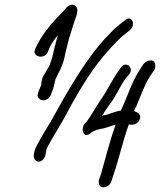

<svg xmlns="http://www.w3.org/2000/svg" viewBox="-20 -697 674 809"><path d="M193 -435C191 -426 187 -416 181 -408L172 -392C166 -383 160 -374 158 -365L154 -347C154 -343 154 -339 153 -336C153 -335 150 -333 149 -327C146 -322 143 -313 141 -307C131 -283 155 -265 180 -280C197 -291 198 -310 201 -316L202 -317L207 -334V-335C208 -340 210 -345 211 -352L214 -364C221 -379 228 -391 236 -408V-409L245 -431C251 -448 254 -466 258 -484C260 -493 263 -502 265 -512C272 -542 285 -578 293 -605C298 -620 304 -632 306 -650C308 -673 285 -689 261 -666L260 -665C249 -651 233 -636 218 -620C189 -589 156 -548 136 -507L128 -491C113 -457 168 -444 182 -479L188 -494C196 -513 208 -529 224 -549C220 -537 217 -524 214 -512C212 -504 209 -495 207 -485L201 -458C198 -450 196 -441 194 -437ZM122 -41V-40C122 -27 131 -16 144 -16C156 -16 170 -30 172 -47L174 -59C174 -63 176 -70 183 -83C203 -120 229 -160 252 -202C292 -279 340 -361 388 -425C414 -460 444 -493 472 -522C484 -534 494 -544 506 -553L525 -568C555 -592 536 -635 509 -613L489 -598C476 -588 461 -575 448 -561C377 -492 316 -397 260 -302C232 -255 204 -200 177 -157C164 -136 154 -118 145 -102C135 -84 126 -68 124 -54ZM344 -128C354 -128 361 -135 366 -140C378 -147 395 -153 411 -155H412C431 -159 448 -167 467 -172C445 -110 424 -30 406 35L397 61V62C394 76 398 92 415 92C430 92 445 83 450 65L458 40C481 -26 498 -105 523 -173C539 -168 560 -174 568 -192C579 -217 555 -225 547 -228V-229H545C547 -235 551 -243 555 -250V-251C574 -294 587 -336 611 -374L632 -405V-406C634 -412 635 -419 634 -426C629 -453 595 -443 583 -425L564 -395C532 -344 516 -286 489 -231C461 -227 438 -214 417 -211H416L410 -209C420 -225 429 -239 439 -253C468 -288 487 -338 512 -370H513L523 -382C549 -412 508 -445 487 -409L479 -398C453 -361 433 -318 409 -283C388 -255 364 -208 343 -182C321 -166 326 -128 344 -128Z"/></svg>

Font: Stray Cat
Style: BdCnObl
Weight: 700
Version: Version 1.0